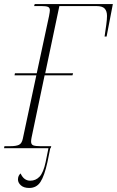

<svg xmlns="http://www.w3.org/2000/svg" viewBox="-37 -734 579 951"><path d="M-17 0 -15 -10H15Q42 -10 56.5 -16.5Q71 -23 76 -47L143 -361H35L37 -371H145L206 -655Q210 -676 210 -683Q210 -696 200.5 -700Q191 -704 169 -704H132L135 -714H522L491 -553H481Q486 -587 489.5 -612.5Q493 -638 493 -655Q493 -679 481.5 -691.5Q470 -704 440 -704H257L187 -371H325L322 -361H184L119 -51Q118 -45 117.5 -41Q117 -37 117 -33Q117 -18 128 -14Q139 -10 161 -10H217L214 0H212L198 69Q183 137 163.5 167Q144 197 108 197Q81 197 66.5 184Q52 171 52 155Q52 136 65 125Q81 161 113 161Q140 161 159 141Q178 121 189 69L203 0Z"/></svg>

Font: Noto Serif Display Condensed ExtraLight
Style: Italic
Weight: 200
Width: 3
Italic angle: -12°
Designer: Monotype Design Team
Foundry: Monotype Imaging Inc.
Version: Version 2.009